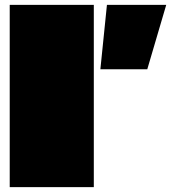

<svg xmlns="http://www.w3.org/2000/svg" viewBox="-20 -770 704 790"><path d="M20 0Q20 -80 20 -159.5Q20 -239 20 -318.5Q20 -398 20 -477Q20 -545 20 -613.5Q20 -682 20 -750H366Q366 -708 366 -666.5Q366 -625 366 -583Q366 -438 366 -292Q366 -146 366 0ZM586 -485H393L420 -750H664Z"/></svg>

Font: Climate Crisis
Style: Regular
Weight: 400
Version: Version 1.003